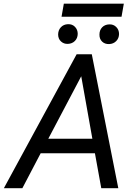

<svg xmlns="http://www.w3.org/2000/svg" viewBox="-60 -999 717 1019"><path d="M0 0ZM443.8 -185.5H155.8L58.6 0H-39.6L346.7 -710.9H427.2L567.9 0H477.5ZM196.3 -262.7H430.2L371.1 -594.2ZM585 -910.2H266.6L278.8 -979.5H597.2ZM248.5 -816.4Q249 -839.4 263.2 -854.5Q277.3 -869.6 300.3 -870.6Q323.7 -871.6 338.1 -856.4Q352.5 -841.3 352.5 -819.3Q352.1 -796.4 337.6 -781.7Q323.2 -767.1 300.3 -766.1Q278.8 -765.1 263.7 -779.1Q248.5 -793 248.5 -816.4ZM467.8 -815.4Q467.8 -838.9 481.9 -853.8Q496.1 -868.7 519.5 -869.6Q542 -870.6 556.9 -855.7Q571.8 -840.8 571.8 -818.4Q571.3 -795.4 556.6 -780.8Q542 -766.1 519.5 -765.1Q496.6 -764.2 481.9 -778.3Q467.3 -792.5 467.8 -815.4Z"/></svg>

Font: Roboto
Style: Italic
Weight: 400
Italic angle: -12°
Designer: Google
Version: Version 2.134; 2016; ttfautohint (v1.6)